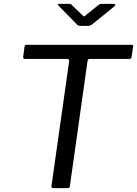

<svg xmlns="http://www.w3.org/2000/svg" viewBox="-20 -974 709 994"><path d="M107 -733Q109 -739 110.5 -740.5Q112 -742 119 -742H661Q667 -742 668.5 -739.5Q670 -737 669 -732L661 -678Q660 -673 657.5 -671Q655 -669 648 -669H447Q440 -669 437 -666.5Q434 -664 433 -657L342 -12Q341 -4 338.5 -2Q336 0 331 0H258Q250 0 247.5 -3.5Q245 -7 247 -15L338 -657Q339 -669 327 -669H110Q99 -669 100 -679ZM491 -949Q496 -953 500 -953.5Q504 -954 509 -954H568Q575 -954 576.5 -950Q578 -946 571 -940L456 -847Q452 -844 447.5 -842Q443 -840 436 -840H397Q388 -840 383 -843.5Q378 -847 374 -852L284 -944Q280 -949 279 -951.5Q278 -954 284 -954H338Q345 -954 348 -952Q351 -950 355 -945L406 -896Q415 -887 417.5 -889.5Q420 -892 430 -900Z"/></svg>

Font: Libre Franklin
Style: Italic
Weight: 400
Italic angle: -8°
Designer: Pablo Impallari, Rodrigo Fuenzalida, Nhung Nguyen
Foundry: Impallari Type
Version: Version 3.000